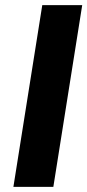

<svg xmlns="http://www.w3.org/2000/svg" viewBox="-20 -725 339 745"><path d="M32 0 144 -705H299L187 0Z"/></svg>

Font: Nunito Sans 12pt ExtraLight 12pt ExtraBold
Style: Italic
Weight: 800
Italic angle: -9°
Version: Version 3.101;gftools[0.9.27]